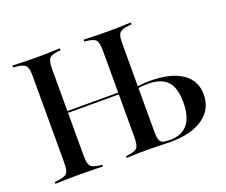

<svg xmlns="http://www.w3.org/2000/svg" viewBox="-98 -721 1025 871"><g transform="rotate(-20 414.0 -285.5)"><path d="M479.8 -2.4Q458.1 -2.4 438.3 -2Q418.5 -1.6 402.8 -1.2Q387.1 -0.8 376.6 0V-8.9L390.3 -10.5Q423.4 -14.5 432.7 -27Q441.9 -39.5 441.9 -78.2V-201.6H535.5V-69.4Q535.5 -44.4 539.5 -31.5Q543.5 -18.5 554 -14.1Q564.5 -9.7 585.5 -9.7H591.9Q647.6 -9.7 676.2 -45.2Q704.8 -80.6 704.8 -150Q704.8 -219.4 675.4 -251.2Q646 -283.1 581.5 -283.1Q563.7 -283.1 547.6 -281.5Q531.5 -279.8 516.1 -275.8V-284.7Q533.9 -288.7 553.6 -290.7Q573.4 -292.7 595.2 -292.7Q695.2 -292.7 749.6 -255.6Q804 -218.5 804 -151.6Q804 -80.6 746.8 -40.3Q689.5 0 588.7 0Q571.8 0 543.1 -1.2Q514.5 -2.4 488.7 -2.4ZM103.2 -369.4V-492.7Q103.2 -519.4 99.2 -532.7Q95.2 -546 83.5 -552Q71.8 -558.1 49.2 -560.5L33.1 -562.1V-571Q44.4 -571 60.5 -570.2Q76.6 -569.4 97.2 -569Q117.7 -568.5 140.3 -568.5H149.2H158.9Q181.5 -568.5 200.8 -569Q220.2 -569.4 235.9 -570.2Q251.6 -571 262.1 -571V-562.1L247.6 -560.5Q215.3 -556.5 206 -544Q196.8 -531.5 196.8 -492.7V-369.4ZM441.9 -201.6V-492.7Q441.9 -531.5 432.7 -544Q423.4 -556.5 390.3 -560.5L376.6 -562.1V-571Q387.1 -571 402.8 -570.2Q418.5 -569.4 438.3 -569Q458.1 -568.5 479.8 -568.5H488.7H497.6Q521.8 -568.5 541.9 -569Q562.1 -569.4 578.2 -570.2Q594.4 -571 604.8 -571V-562.1L589.5 -560.5Q566.9 -558.1 555.2 -552Q543.5 -546 539.5 -532.7Q535.5 -519.4 535.5 -492.7V-201.6ZM140.3 -2.4Q117.7 -2.4 97.2 -2Q76.6 -1.6 60.5 -1.2Q44.4 -0.8 33.1 0V-8.9L49.2 -10.5Q71.8 -13.7 83.5 -19.4Q95.2 -25 99.2 -38.7Q103.2 -52.4 103.2 -78.2V-369.4H196.8V-78.2Q196.8 -39.5 206 -27Q215.3 -14.5 247.6 -10.5L262.1 -8.9V0Q251.6 -0.8 235.9 -1.2Q220.2 -1.6 200.8 -2Q181.5 -2.4 158.1 -2.4H149.2ZM159.7 -283.1V-291.9H478.2V-283.1Z"/></g></svg>

Font: Playfair 144pt SemiCondensed Medium
Style: Regular
Weight: 500
Width: 4
Designer: Claus Eggers Sørensen
Foundry: Claus Eggers Sørensen
Version: Version 2.203